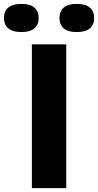

<svg xmlns="http://www.w3.org/2000/svg" viewBox="-86 -968 504 988"><path d="M78 0V-740H255V0ZM-65.5 -875.5Q-65.5 -910 -43.2 -929Q-21 -948 24 -948Q69 -948 91 -929Q113 -910 113 -875.5Q113 -841 91 -822Q69 -803 24 -803Q-21 -803 -43.2 -822Q-65.5 -841 -65.5 -875.5ZM220 -875.5Q220 -910 242 -929Q264 -948 309 -948Q354 -948 376.2 -929Q398.5 -910 398.5 -875.5Q398.5 -841 376.2 -822Q354 -803 309 -803Q264 -803 242 -822Q220 -841 220 -875.5Z"/></svg>

Font: Encode Sans Expanded
Style: Bold
Weight: 700
Width: 7
Designer: Multiple Designers
Foundry: Impallari Type
Version: Version 2.000